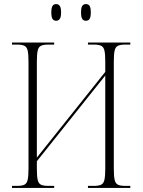

<svg xmlns="http://www.w3.org/2000/svg" viewBox="-20 -923 700 943"><path d="M402 -821Q390 -821 384 -830Q378 -839 378 -862Q378 -885 384 -894Q390 -903 402 -903Q414 -903 420 -894Q426 -885 426 -862Q426 -839 420 -830Q414 -821 402 -821ZM256 -821Q244 -821 238 -830Q232 -839 232 -862Q232 -885 238 -894Q244 -903 256 -903Q267 -903 273.5 -894Q280 -885 280 -862Q280 -839 273.5 -830Q267 -821 256 -821ZM39 0V-10H64Q88 -10 100 -16Q112 -22 116 -40.5Q120 -59 120 -95V-619Q120 -656 116 -674Q112 -692 100 -698Q88 -704 64 -704H39V-714H246V-704H217Q193 -704 181 -698Q169 -692 165 -674Q161 -656 161 -619V-149L497 -570V-621Q497 -657 493 -674.5Q489 -692 477 -698Q465 -704 442 -704H412V-714H620V-704H595Q571 -704 559 -698Q547 -692 543 -674.5Q539 -657 539 -621V-95Q539 -58 543 -40Q547 -22 559 -16Q571 -10 595 -10H620V0H412V-10H441Q465 -10 477 -16Q489 -22 493 -40.5Q497 -59 497 -95V-552L161 -131V-95Q161 -58 165 -40Q169 -22 181 -16Q193 -10 218 -10H246V0Z"/></svg>

Font: Noto Serif Display Condensed ExtraLight
Style: Regular
Weight: 200
Width: 3
Designer: Monotype Design Team
Foundry: Monotype Imaging Inc.
Version: Version 2.009